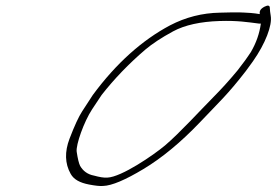

<svg xmlns="http://www.w3.org/2000/svg" viewBox="-20 -664 961 667"><path d="M882.4 -615C871.4 -617 860.9 -618 850.4 -619C813.4 -621 815.9 -622 744.4 -620C682.6 -619 624.6 -604 570.8 -576C474.7 -525 384.2 -445 302.4 -334L265.3 -277C253.5 -259 238.7 -227 221.5 -182C204.4 -137 205.2 -96 225.5 -60C236.6 -40 258.2 -29 289.2 -23C310.3 -19 326.3 -17 338.2 -18C368.8 -19 415.5 -39 478.7 -77C542 -115 607.5 -169 673.5 -238C743.6 -312 770.4 -335 833.9 -417L858.7 -451C902.2 -513 926.2 -576 920.5 -609C918.9 -620 917.3 -629 917.3 -637C917.2 -645 911.2 -647 899.3 -641C881.8 -632 881.4 -623 882.4 -615ZM851.4 -483C846 -474 838.1 -464 830.7 -453L804.9 -419C774.2 -382 747.4 -353 723.6 -329C676.1 -281 604.2 -202 553.6 -159C513.1 -125 402.2 -49 353 -47C340.4 -46 325 -49 306.5 -54C284.5 -58 268.4 -70 258.2 -88C254.2 -96 250.1 -112 246.4 -137C243.2 -161 271.6 -241 299.8 -284L333 -334C376.9 -390 426.8 -442 485.2 -492C509 -512 540.6 -533 581.2 -555C621.8 -577 676.9 -589 742.9 -591C805.6 -593 840.7 -587 880.2 -582H886.2C881.5 -548 870.2 -515 851.4 -483Z"/></svg>

Font: MewTooHand
Style: UltimateItaWide
Weight: 400
Designer: Mew Too, Robert Jablonski
Version: Version 0.77